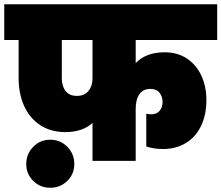

<svg xmlns="http://www.w3.org/2000/svg" viewBox="-31 -760 1046 907"><path d="M610 -571V-462Q659 -513 746 -513Q809 -513 853.5 -482.5Q898 -452 921 -401Q944 -350 944 -288Q944 -216 918 -163.5Q892 -111 845.5 -83.5Q799 -56 739 -56Q696 -56 660 -68V-223Q672 -220 683 -220Q709 -220 723 -236.5Q737 -253 737 -278Q737 -304 722.5 -322Q708 -340 679 -340Q646 -340 628 -315.5Q610 -291 610 -245V0H406V-179Q358 -136 278 -136Q208 -136 158 -169.5Q108 -203 82.5 -260.5Q57 -318 57 -390V-571H-11V-740H995V-571ZM406 -571H261V-390Q261 -353 279 -330Q297 -307 332 -307Q368 -307 387 -330.5Q406 -354 406 -390ZM206 127Q159 127 126 94.5Q93 62 93 15Q93 -33 126 -66.5Q159 -100 206 -100Q254 -100 287 -66.5Q320 -33 320 15Q320 62 287 94.5Q254 127 206 127Z"/></svg>

Font: Poppins Black A&M
Style: Regular
Weight: 900
Designer: Ninad Kale (Devanagari), Jonny Pinhorn (Latin)
Foundry: Indian Type Foundry
Version: 4.004